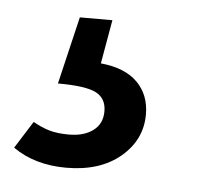

<svg xmlns="http://www.w3.org/2000/svg" viewBox="-69 -50 367 323"><g transform="rotate(5 114.5 111.0)"><path d="M96 58Q137 62 158 83Q179 104 179 137Q179 180 144.5 209Q110 238 53 238Q0 238 -37 212L-8 166Q6 174 19.5 178Q33 182 53 182Q78 182 93.5 170.5Q109 159 109 138Q109 116 91.5 107Q74 98 27 98L54 -16H109Z"/></g></svg>

Font: FiraGO Book
Style: Italic
Weight: 350
Italic angle: -8°
Designer: bBox Type GmbH
Foundry: bBox Type GmbH
Version: Version 1.001